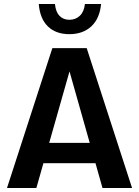

<svg xmlns="http://www.w3.org/2000/svg" viewBox="-20 -941 695 961"><path d="M207 -226H445L484 -124H168ZM242 -700H361L162 0H15ZM295 -700H414L641 0H493ZM255 -921Q259 -881 278 -861.5Q297 -842 327 -842Q359 -842 380 -862.5Q401 -883 405 -921H486Q479 -848 437 -809Q395 -770 327 -770Q260 -770 220 -808.5Q180 -847 174 -921Z"/></svg>

Font: Moderustic SemiBold
Style: Regular
Weight: 600
Designer: Tural Alisoy
Foundry: TAFT Foundry
Version: Version 2.120